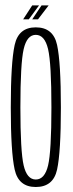

<svg xmlns="http://www.w3.org/2000/svg" viewBox="-20 -708 279 730"><path d="M116 3Q182.5 3 197 -63.2Q211.5 -129.5 211.5 -299.5Q211.5 -470.5 197 -537.2Q182.5 -604 116 -604Q50.5 -604 35.8 -537.2Q21 -470.5 21 -299.5Q21 -129.5 35.8 -63.2Q50.5 3 116 3ZM116 -25.5Q82.5 -25.5 70 -79Q57.5 -132.5 57.5 -299.5Q57.5 -467 70 -521.2Q82.5 -575.5 116 -575.5Q150 -575.5 162.8 -521.2Q175.5 -467 175.5 -299.5Q175.5 -132.5 162.8 -79Q150 -25.5 116 -25.5ZM102.5 -634.5H124.5L165 -687.5H138ZM68 -634.5H89.5L128.5 -687.5H102.5Z"/></svg>

Font: Anybody ExtraCondensed ExtraLight
Style: Regular
Weight: 250
Width: 2
Version: Version 1.113;gftools[0.9.25]